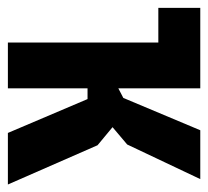

<svg xmlns="http://www.w3.org/2000/svg" viewBox="-46 -500 540 499"><g transform="rotate(90 224.5 -250.0)"><path d="M204 -287 229 -300 313 -500H440L350 -310L305 -272L352 -233L454 0H320L232 -207H204V0H85V-391H-5V-500H204Z"/></g></svg>

Font: PT Sans Narrow
Style: Bold
Weight: 700
Width: 3
Designer: A.Korolkova, O.Umpeleva, V.Yefimov
Foundry: ParaType Ltd
Version: Version 2.003W OFL